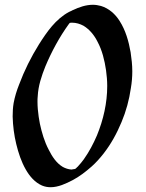

<svg xmlns="http://www.w3.org/2000/svg" viewBox="-20 -771 610 804"><path d="M481 -683C463 -712 436 -736 403 -746C392 -749 380 -751 369 -751C340 -751 311 -741 286 -729C285 -729 283 -728 282 -727L269 -721C213 -691 176 -637 143 -585C110 -532 82 -476 60 -417C50 -392 42 -366 37 -339C34 -321 33 -302 33 -283C34 -244 39 -205 48 -168C57 -131 69 -94 88 -61C104 -33 126 -7 156 6C168 11 180 13 192 13C224 13 256 -2 283 -16C312 -31 339 -52 364 -74C382 -90 398 -108 413 -127C445 -168 469 -212 489 -260C508 -305 521 -353 528 -402C532 -425 534 -449 534 -472C534 -499 531 -525 527 -552C519 -598 506 -644 481 -683ZM386 -204C371 -169 353 -135 331 -104C324 -94 316 -85 308 -76C308 -75 305 -73 303 -71L298 -66C296 -65 296 -64 295 -64C293 -63 292 -63 291 -63L279 -61C266 -62 254 -66 243 -72C216 -88 198 -116 184 -144C166 -178 155 -216 147 -253L142 -282C139 -303 137 -324 137 -345C137 -353 137 -360 138 -368C140 -411 154 -453 170 -493C196 -555 229 -616 268 -670L272 -675C275 -676 278 -676 282 -676C299 -676 315 -671 330 -663C356 -647 375 -623 388 -597C408 -560 418 -518 424 -477C427 -455 429 -433 429 -411C429 -340 413 -270 386 -204Z"/></svg>

Font: Petaluma Script
Style: Regular
Weight: 400
Designer: Daniel Spreadbury
Foundry: Steinberg Media Technologies GmbH
Version: Version 1.10